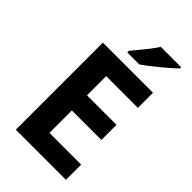

<svg xmlns="http://www.w3.org/2000/svg" viewBox="-276 -1023 1113 1113"><g transform="rotate(45 280.0 -467.0)"><path d="M501 0H90V-714H501V-590H241V-433H483V-309H241V-125H501ZM512 -924Q498 -910 475 -890Q452 -870 425.5 -848Q399 -826 373.5 -806.5Q348 -787 329 -774H230V-787Q246 -806 267.5 -831.5Q289 -857 310 -884.5Q331 -912 345 -934H512Z"/></g></svg>

Font: Noto Sans Adlam
Style: Regular
Weight: 400
Designer: Mark Jamra, Neil Patel
Foundry: JamraPatel LLC
Version: Version 3.001